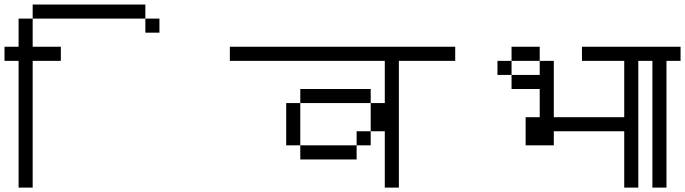

<svg xmlns="http://www.w3.org/2000/svg" viewBox="-1020 -895 3040 852"><path d="M-750 -625V-687.5H-875Q-875 -687.5 -875 -812.5H-937.5Q-937.5 -812.5 -937.5 -687.5H-1000V-625H-937.5V-62.5H-875V-625ZM-312.5 -750V-812.5H-375V-750ZM-875 -812.5H-375V-875H-875Z M1000 -625V-687.5H0V-625H687.5V-437.5H625Q625 -437.5 625 -312.5H562.5V-250H312.5V-187.5H562.5V-250H625V-312.5H687.5Q687.5 -312.5 687.5 -62.5H750V-625ZM312.5 -250V-437.5H250V-250ZM312.5 -437.5H625V-500H312.5Z M2000 -625V-687.5H1562.5V-625H1750Q1750 -625 1750 -375H1437.5Q1437.5 -375 1437.5 -625H1375V-562.5H1250V-500H1375Q1375 -500 1375 -375H1312.5Q1312.5 -375 1312.5 -250H1437.5V-312.5H1750Q1750 -312.5 1750 -62.5H1812.5V-625ZM1250 -562.5V-625H1187.5V-562.5ZM1250 -625H1375V-687.5H1250Z M2000 -625V-687.5H1750V-625H1875V-62.5H1937.5V-625Z"/></svg>

Font: Unifont
Style: Regular
Weight: 500
Version: Version 15.1.04